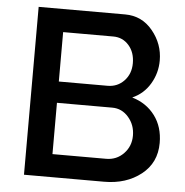

<svg xmlns="http://www.w3.org/2000/svg" viewBox="-51 -760 778 809"><g transform="rotate(5 337.5 -355.0)"><path d="M638 -183Q638 -99 575 -49.5Q512 0 419 0H80V-710H446Q517 -710 562.5 -654.5Q608 -599 608 -529Q608 -476 581 -430.5Q554 -385 506 -364Q567 -346 602.5 -298.5Q638 -251 638 -183ZM426 -314H192V-97H419Q463 -97 493 -128Q523 -159 523 -204Q523 -249 495 -281.5Q467 -314 426 -314ZM404 -613H192V-404H398Q440 -404 468 -433.5Q496 -463 496 -508Q496 -554 470 -583.5Q444 -613 404 -613Z"/></g></svg>

Font: Raleway
Style: Regular
Weight: 600
Designer: Matt McInerney, Pablo Impallari, Rodrigo Fuenzalida
Foundry: Matt McInerney, Pablo Impallari, Rodrigo Fuenzalida
Version: Version 1.000;PS 001.001;hotconv 1.0.56; ttfautohint (v1.5)